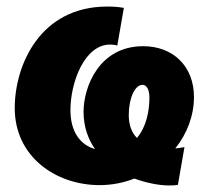

<svg xmlns="http://www.w3.org/2000/svg" viewBox="-20 -553 641 586"><path d="M284 12C321 12 357 5 390 -8C429 6 467 13 495 13C505 13 513 13 523 11L543 -104C534 -102 524 -101 515 -100C551 -145 572 -200 572 -257C572 -351 508 -412 417 -412C282 -412 235 -287 235 -212C235 -166 249 -128 270 -98C222 -112 195 -154 195 -217C195 -302 238 -417 316 -417C324 -417 332 -416 338 -414L358 -529C340 -532 326 -533 307 -533C103 -533 25 -355 25 -223C25 -75 150 12 284 12ZM373 -202C373 -252 391 -294 415 -294C427 -294 436 -281 436 -255C436 -215 427 -166 398 -132C382 -148 373 -171 373 -202Z"/></svg>

Font: Fixel Text 20240404 ExtraBold
Style: Italic
Weight: 800
Width: 4
Italic angle: -10°
Designer: AlfaBravo + MacPaw
Foundry: Kyrylo Tkachov, Marchela Mozhyna, Serhii Makarenko, Maria Weinstein, Zakhar Kryvoshyya
Version: Version 1.211;Glyphs 3.2 (3225)